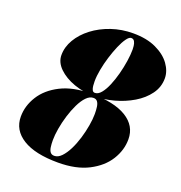

<svg xmlns="http://www.w3.org/2000/svg" viewBox="-137 -877 944 1004"><g transform="rotate(20 335.0 -375.0)"><path d="M295 10Q167 10 98.8 -32.5Q30.5 -75 30.5 -150Q30.5 -210 64.8 -264.8Q99 -319.5 166.8 -354Q234.5 -388.5 335 -388.5Q463.5 -388.5 531.8 -346.8Q600 -305 600 -230Q600 -170 565.8 -115Q531.5 -60 463.5 -25Q395.5 10 295 10ZM264.5 -16.5Q285.5 -16.5 304.2 -36Q323 -55.5 338.8 -87Q354.5 -118.5 365.8 -155.8Q377 -193 383.2 -229.5Q389.5 -266 389.5 -294.5Q389.5 -316.5 387 -334Q384.5 -351.5 377 -361.5Q369.5 -371.5 355 -371.5Q334 -371.5 315.2 -352Q296.5 -332.5 281 -300.5Q265.5 -268.5 254 -230.8Q242.5 -193 236.2 -156.2Q230 -119.5 230 -91.5Q230 -69.5 232.5 -52.5Q235 -35.5 242.5 -26Q250 -16.5 264.5 -16.5ZM355 -381Q294.5 -381 240.8 -400.2Q187 -419.5 153.5 -452.2Q120 -485 120 -525Q120 -570 144.8 -612Q169.5 -654 213.2 -687.5Q257 -721 314 -740.5Q371 -760 435 -760Q510.5 -760 563 -735.2Q615.5 -710.5 642.8 -672.5Q670 -634.5 670 -594.5Q670 -546 641.2 -506.5Q612.5 -467 565.5 -439Q518.5 -411 463.2 -396Q408 -381 355 -381ZM352 -398.5Q369.5 -398.5 385.8 -418Q402 -437.5 415.5 -469.5Q429 -501.5 439 -539.2Q449 -577 454.5 -613.8Q460 -650.5 460 -678.5Q460 -685.5 458.8 -698.5Q457.5 -711.5 451.8 -722.5Q446 -733.5 433 -733.5Q421.5 -733.5 407.5 -714Q393.5 -694.5 380 -663Q366.5 -631.5 355 -594.2Q343.5 -557 336.8 -520.5Q330 -484 330 -455.5Q330 -443.5 331.2 -430.2Q332.5 -417 337 -407.8Q341.5 -398.5 352 -398.5Z"/></g></svg>

Font: Bodoni Moda 9pt Black
Style: Italic
Weight: 900
Italic angle: -13°
Designer: Owen Earl
Foundry: indestructible type
Version: Version 2.004